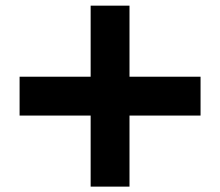

<svg xmlns="http://www.w3.org/2000/svg" viewBox="-20 -695 790 689"><path d="M305.3 -280.3H50.3V-419.7H305.3V-674.7H444.7V-419.7H699.7V-280.3H444.7V-25.3H305.3Z"/></svg>

Font: Martian Mono Custom sWd Rg
Style: Regular
Weight: 400
Width: 6
Monospace: yes
Designer: Alex Havermale
Foundry: Evil Martians
Version: Version 1.000